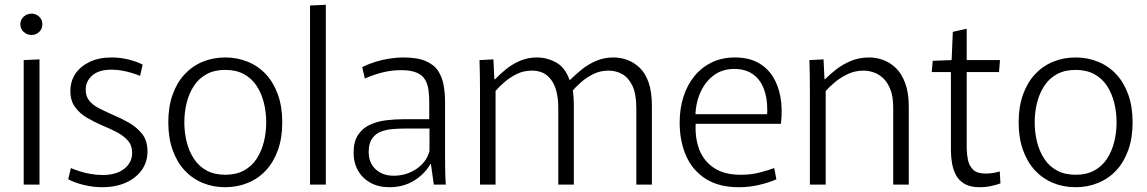

<svg xmlns="http://www.w3.org/2000/svg" viewBox="-20 -771 4792 802"><path d="M79 -520 145 -523V0H79ZM112 -625Q93 -625 79 -637.5Q65 -650 65 -669Q65 -689 79 -701.5Q93 -714 112 -714Q130 -714 143.5 -701.5Q157 -689 157 -669Q157 -650 143.5 -637.5Q130 -625 112 -625Z M407 11Q370 11 332 2Q294 -7 265 -22L276 -69Q292 -62 314.5 -55Q337 -48 361 -44Q385 -40 409 -40Q466 -40 499 -66Q532 -92 532 -133Q532 -164 513.5 -184.5Q495 -205 467 -219.5Q439 -234 407 -247Q375 -261 344.5 -278.5Q314 -296 294 -323Q274 -350 274 -390Q274 -432 295 -463Q316 -494 354.5 -512.5Q393 -531 446 -531Q482 -531 516.5 -522.5Q551 -514 576 -501L565 -454Q551 -460 531.5 -466Q512 -472 490.5 -476Q469 -480 446 -480Q393 -480 365.5 -456Q338 -432 338 -396Q338 -368 353.5 -349.5Q369 -331 395 -318Q421 -305 450 -292Q484 -278 517.5 -259Q551 -240 573.5 -212Q596 -184 596 -138Q596 -94 572 -60.5Q548 -27 505.5 -8Q463 11 407 11Z M921 11Q870 11 826.5 -7Q783 -25 751 -59.5Q719 -94 701 -144.5Q683 -195 683 -260Q683 -325 701 -375.5Q719 -426 751 -460.5Q783 -495 826.5 -513Q870 -531 921 -531Q971 -531 1015 -513Q1059 -495 1091 -460.5Q1123 -426 1141 -375.5Q1159 -325 1159 -260Q1159 -195 1141 -144.5Q1123 -94 1091 -59.5Q1059 -25 1015 -7Q971 11 921 11ZM921 -41Q966 -41 998.5 -58.5Q1031 -76 1051.5 -107Q1072 -138 1082 -177.5Q1092 -217 1092 -260Q1092 -303 1082 -342.5Q1072 -382 1051.5 -413Q1031 -444 998.5 -461.5Q966 -479 921 -479Q876 -479 843.5 -461.5Q811 -444 790.5 -413Q770 -382 760 -342.5Q750 -303 750 -260Q750 -217 760 -177.5Q770 -138 790.5 -107Q811 -76 843.5 -58.5Q876 -41 921 -41Z M1275 -748 1341 -751V0H1275Z M1607 11Q1561 11 1527.5 -7.5Q1494 -26 1475.5 -58.5Q1457 -91 1457 -133Q1457 -180 1476 -208Q1495 -236 1525.5 -250Q1556 -264 1592.5 -268.5Q1629 -273 1663 -273H1773V-343Q1773 -370 1770 -394Q1767 -418 1756 -437.5Q1745 -457 1720.5 -467.5Q1696 -478 1655 -478Q1615 -478 1576 -468Q1537 -458 1504 -443L1493 -491Q1520 -504 1549 -513Q1578 -522 1608 -526.5Q1638 -531 1664 -531Q1723 -531 1758 -516Q1793 -501 1810 -475Q1827 -449 1833 -415.5Q1839 -382 1839 -345V-130Q1839 -101 1839.5 -65Q1840 -29 1842 0H1792L1780 -86H1778Q1754 -44 1709.5 -16.5Q1665 11 1607 11ZM1625 -37Q1677 -37 1719.5 -65.5Q1762 -94 1774 -140V-234H1670Q1648 -234 1621.5 -232Q1595 -230 1572 -221.5Q1549 -213 1534.5 -192.5Q1520 -172 1520 -137Q1520 -91 1549 -64Q1578 -37 1625 -37Z M1985 -392Q1985 -427 1984.5 -457Q1984 -487 1983 -520L2041 -523L2045 -440H2048Q2067 -460 2092.5 -481Q2118 -502 2151 -516.5Q2184 -531 2222 -531Q2265 -531 2303 -510Q2341 -489 2359 -437H2361Q2382 -458 2409 -480Q2436 -502 2469.5 -516.5Q2503 -531 2542 -531Q2573 -531 2601 -520.5Q2629 -510 2652.5 -487.5Q2676 -465 2689.5 -426Q2703 -387 2703 -328V0H2638V-318Q2638 -379 2621.5 -413Q2605 -447 2579 -461.5Q2553 -476 2522 -476Q2487 -476 2458 -461.5Q2429 -447 2406 -426.5Q2383 -406 2367 -387L2371 -407Q2374 -387 2375.5 -367.5Q2377 -348 2377 -325V0H2312V-322Q2312 -366 2301 -400.5Q2290 -435 2265.5 -455.5Q2241 -476 2201 -476Q2168 -476 2140 -462.5Q2112 -449 2089 -429.5Q2066 -410 2050 -391V0H1985Z M3066 11Q2982 11 2927 -24.5Q2872 -60 2845.5 -121Q2819 -182 2819 -259Q2819 -318 2835 -367.5Q2851 -417 2881 -453.5Q2911 -490 2953.5 -510.5Q2996 -531 3050 -531Q3105 -531 3144 -510.5Q3183 -490 3207 -453Q3231 -416 3240 -365.5Q3249 -315 3242 -254H2857L2888 -277Q2880 -211 2897 -157.5Q2914 -104 2958 -72.5Q3002 -41 3074 -41Q3119 -41 3156 -51Q3193 -61 3214 -69L3223 -22Q3197 -10 3154.5 0.5Q3112 11 3066 11ZM2858 -294H3184Q3185 -299 3185 -304Q3185 -309 3185 -311Q3185 -365 3169.5 -403Q3154 -441 3123.5 -462Q3093 -483 3047 -483Q2994 -483 2957 -453Q2920 -423 2901.5 -375Q2883 -327 2885 -273Z M3363 -384Q3363 -424 3362.5 -456.5Q3362 -489 3361 -520L3420 -523L3424 -440H3426Q3445 -459 3471.5 -480Q3498 -501 3533 -516Q3568 -531 3611 -531Q3640 -531 3669 -520.5Q3698 -510 3722 -487Q3746 -464 3761 -424Q3776 -384 3776 -326V0H3711V-322Q3711 -368 3699 -398Q3687 -428 3668.5 -445Q3650 -462 3628.5 -469Q3607 -476 3588 -476Q3552 -476 3522 -462Q3492 -448 3468.5 -428.5Q3445 -409 3429 -391V0H3363Z M4073 11Q4033 11 4009 -3Q3985 -17 3973 -40Q3961 -63 3956.5 -90Q3952 -117 3952 -144V-470H3872L3876 -517L3955 -520L3960 -638L4018 -651V-520H4157L4153 -470H4018V-153Q4018 -129 4023 -104Q4028 -79 4044.5 -62.5Q4061 -46 4096 -46Q4113 -46 4129 -48.5Q4145 -51 4156 -55L4159 -5Q4143 1 4120 6Q4097 11 4073 11Z M4473 11Q4422 11 4378.5 -7Q4335 -25 4303 -59.5Q4271 -94 4253 -144.5Q4235 -195 4235 -260Q4235 -325 4253 -375.5Q4271 -426 4303 -460.5Q4335 -495 4378.5 -513Q4422 -531 4473 -531Q4523 -531 4567 -513Q4611 -495 4643 -460.5Q4675 -426 4693 -375.5Q4711 -325 4711 -260Q4711 -195 4693 -144.5Q4675 -94 4643 -59.5Q4611 -25 4567 -7Q4523 11 4473 11ZM4473 -41Q4518 -41 4550.5 -58.5Q4583 -76 4603.5 -107Q4624 -138 4634 -177.5Q4644 -217 4644 -260Q4644 -303 4634 -342.5Q4624 -382 4603.5 -413Q4583 -444 4550.5 -461.5Q4518 -479 4473 -479Q4428 -479 4395.5 -461.5Q4363 -444 4342.5 -413Q4322 -382 4312 -342.5Q4302 -303 4302 -260Q4302 -217 4312 -177.5Q4322 -138 4342.5 -107Q4363 -76 4395.5 -58.5Q4428 -41 4473 -41Z"/></svg>

Font: Murecho Thin Light
Style: Regular
Weight: 300
Version: Version 1.010